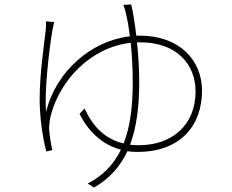

<svg xmlns="http://www.w3.org/2000/svg" viewBox="-20 -796 1040 862"><path d="M610 -606C774 -606 858 -506 858 -386C858 -232 750 -144 603 -144C590 -144 577 -145 564 -146C593 -224 605 -317 605 -428C605 -489 601 -550 595 -606ZM592 -636C585 -694 577 -743 569 -776L534 -774C539 -761 545 -741 548 -723C552 -707 558 -675 563 -633C389 -613 231 -475 187 -294C178 -385 202 -586 216 -664C219 -680 222 -690 223 -697L186 -700C187 -689 187 -681 186 -667C181 -617 158 -468 158 -354C158 -263 173 -171 188 -116L215 -122C209 -146 203 -185 201 -211C199 -237 205 -268 210 -285C251 -434 384 -583 567 -604C572 -553 576 -492 576 -427C576 -316 564 -225 535 -152C456 -170 398 -224 360 -309L337 -285C379 -201 443 -145 523 -124C490 -57 442 -7 374 28L402 46C472 6 520 -49 552 -117C566 -115 582 -114 597 -114C794 -114 887 -236 887 -389C887 -524 787 -636 608 -636Z"/></svg>

Font: Source Han Sans CN ExtraLight
Style: Regular
Weight: 250
Designer: Ryoko NISHIZUKA (kana & ideographs); Paul D. Hunt (Latin, Greek & Cyrillic); Wenlong ZHANG (bopomofo); Sandoll Communica
Foundry: Adobe Systems Incorporated
Version: Version 1.004;PS 1.004;hotconv 16.6.51;makeotf.lib2.5.65220